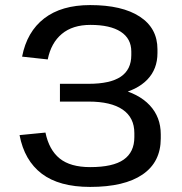

<svg xmlns="http://www.w3.org/2000/svg" viewBox="-20 -728 717 756"><path d="M335 8Q213 8 144.5 -44Q76 -96 57 -196L159 -206Q173 -138 215 -104Q257 -70 335 -70Q425 -70 467 -99.5Q509 -129 509 -188V-204Q509 -265 463 -296.5Q417 -328 329 -328H216V-398H329Q414 -398 455.5 -426Q497 -454 497 -511V-525Q497 -576 455.5 -603Q414 -630 336 -630Q266 -630 223.5 -594.5Q181 -559 168 -494L67 -505Q86 -603 154 -655.5Q222 -708 335 -708Q461 -708 530.5 -662.5Q600 -617 600 -534V-519Q600 -456 560 -414.5Q520 -373 443 -356L444 -379Q526 -360 569.5 -313.5Q613 -267 613 -199V-183Q613 -90 541.5 -41Q470 8 335 8Z"/></svg>

Font: Pathway Extreme 8pt Thin 12pt Medium
Style: Regular
Weight: 500
Version: Version 1.001;gftools[0.9.26]